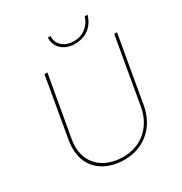

<svg xmlns="http://www.w3.org/2000/svg" viewBox="-202 -1032 1122 1185"><g transform="rotate(-30 359.5 -440.0)"><path d="M315 4C469 17 586 -75 613 -228L695 -700H675L593 -228C568 -86 459 -3 318 -15C176 -28 98 -128 123 -269L199 -700H178L104 -273C77 -117 159 -10 315 4ZM435 -767C513 -767 570 -809 592 -885H572C554 -825 505 -785 439 -785C368 -785 325 -828 328 -885H309C304 -820 356 -767 435 -767Z"/></g></svg>

Font: Fixel Display 20240404 Thin
Style: Italic
Weight: 100
Italic angle: -10°
Designer: AlfaBravo + MacPaw
Foundry: Kyrylo Tkachov, Marchela Mozhyna, Serhii Makarenko, Maria Weinstein, Zakhar Kryvoshyya
Version: Version 1.211;Glyphs 3.2 (3225)